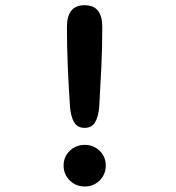

<svg xmlns="http://www.w3.org/2000/svg" viewBox="-20 -686 659 717"><path d="M296.5 10.5Q263.5 10.5 240.5 -12.2Q217.5 -35 217.5 -68Q217.5 -100.5 240.5 -122.8Q263.5 -145 296.5 -145Q329.5 -145 352.2 -122.8Q375 -100.5 375 -68Q375 -35 352.2 -12.2Q329.5 10.5 296.5 10.5ZM296 -208.5Q270 -208.5 257.5 -228.2Q245 -248 241.5 -286Q236.5 -361 233.2 -434.8Q230 -508.5 230 -585.5Q230 -625 246 -645.8Q262 -666.5 296 -666.5Q330 -666.5 346 -645.8Q362 -625 362 -585.5Q362 -510.5 358.5 -435.8Q355 -361 350.5 -286Q347 -248 334.5 -228.2Q322 -208.5 296 -208.5Z"/></svg>

Font: Sono Monospace SemiBold
Style: Regular
Weight: 600
Designer: Tyler Finck
Foundry: Tyler Finck
Version: Version 2.112